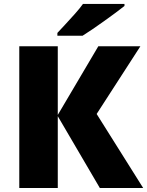

<svg xmlns="http://www.w3.org/2000/svg" viewBox="-20 -947 741 967"><path d="M701.2 0H482.9L271 -361.8V0H77.1V-713.9H271V-368.2L475.1 -713.9H687L466.8 -373ZM606.9 -927.2V-917Q589.4 -902.8 562 -882.6Q534.7 -862.3 504.2 -840.6Q473.6 -818.8 445.1 -799.3Q416.5 -779.8 396 -767.1H269V-781.2Q286.1 -799.8 310.1 -825.4Q334 -851.1 357.9 -877.9Q381.8 -904.8 397.9 -927.2Z"/></svg>

Font: Open Sans ExtraBold
Style: Regular
Weight: 800
Designer: Monotype Design Team
Foundry: Monotype Imaging Inc.
Version: Version 3.003; ttfautohint (v1.8.4)